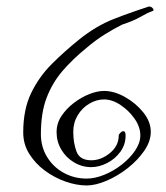

<svg xmlns="http://www.w3.org/2000/svg" viewBox="-20 -510 509 587"><path d="M446 -476Q433 -472 410.5 -459Q388 -446 354 -435Q326 -421 299 -404Q272 -387 245 -364Q203 -330 171.5 -293.5Q140 -257 122.5 -211Q105 -165 105 -100Q105 -61 124 -30Q143 1 175 18.5Q207 36 245 36Q270 36 298.5 24.5Q327 13 352 -6.5Q377 -26 393 -49.5Q409 -73 409 -96Q409 -122 391.5 -147Q374 -172 348.5 -189Q323 -206 298 -206Q275 -206 253 -193Q231 -180 217.5 -157.5Q204 -135 204 -107Q204 -73 214 -46.5Q224 -20 259 -20Q289 -20 316 -42Q343 -64 343 -96Q343 -99 348 -104Q353 -109 357 -109Q364 -109 364 -96Q364 -68 348 -46Q332 -24 307.5 -11.5Q283 1 259 1Q231 1 206.5 -13.5Q182 -28 167.5 -52.5Q153 -77 153 -106Q153 -133 168 -155.5Q183 -178 206 -195.5Q229 -213 253.5 -222.5Q278 -232 298 -232Q329 -232 362 -213.5Q395 -195 418 -166.5Q441 -138 441 -107Q441 -78 421 -49Q401 -20 370.5 4Q340 28 306 42.5Q272 57 245 57Q214 57 180 45Q146 33 117 11.5Q88 -10 69.5 -39.5Q51 -69 51 -105Q51 -175 75 -225Q99 -275 138 -314Q177 -353 223 -390Q248 -410 274 -425.5Q300 -441 328 -452Q340 -457 359.5 -464Q379 -471 399 -478Q419 -485 432 -489Q433 -490 436 -490Q443 -490 447.5 -484Q452 -478 446 -476Z"/></svg>

Font: Ingrid Darling
Style: Regular
Weight: 400
Designer: Robert E. Leuschke
Foundry: Robert E. Leuschke
Version: Version 1.010; ttfautohint (v1.8.3)